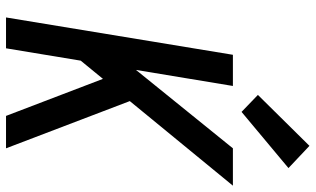

<svg xmlns="http://www.w3.org/2000/svg" viewBox="-220 -802 1023 622"><g transform="rotate(90 291.0 -491.5)"><path d="M37 0H137L177 -242L236 -314L356 0H461L308 -401L582 -735H461L207 -421L259 -735H158ZM343 -763 525 -915 453 -983 288 -816Z"/></g></svg>

Font: Iosevka Sparkle Medium Oblique
Style: Regular
Weight: 500
Italic angle: -9°
Designer: Belleve Invis
Foundry: Belleve Invis
Version: Version 4.5.0; ttfautohint (v1.8.3)